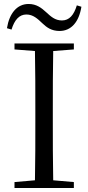

<svg xmlns="http://www.w3.org/2000/svg" viewBox="-20 -947 445 967"><path d="M15 -805 38 -798C53 -847 77 -874 113 -874C147 -874 170 -852 193 -830C215 -809 239 -791 280 -791C339 -791 378 -837 390 -913L367 -920C352 -871 329 -844 292 -844C257 -844 236 -864 212 -886C189 -907 164 -927 124 -927C66 -927 27 -880 15 -805ZM53 -698 156 -690C158 -591 158 -491 158 -391V-337C158 -236 158 -137 156 -39L53 -30V0H352V-30L248 -39C246 -137 246 -237 246 -337V-391C246 -492 246 -592 248 -690L352 -698V-728H53Z"/></svg>

Font: Source Han Serif CN
Style: Regular
Weight: 400
Designer: Ryoko NISHIZUKA 西塚涼子 (kana & ideographs); Frank Grießhammer (Latin, Greek & Cyrillic); Wenlong ZHANG 张文龙 (bopomofo); San
Foundry: Adobe
Version: Version 2.003;hotconv 1.1.1;makeotfexe 2.6.0